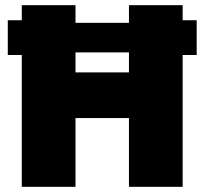

<svg xmlns="http://www.w3.org/2000/svg" viewBox="-20 -720 788 740"><path d="M10 -508H64V0H271V-265H477V0H684V-508H738V-642H684V-700H477V-632H271V-700H64V-642H10ZM271 -441V-518H477V-441Z"/></svg>

Font: Fixel Display Black
Style: Regular
Weight: 900
Designer: AlfaBravo + MacPaw
Foundry: Kyrylo Tkachov, Marchela Mozhyna, Serhii Makarenko, Maria Weinstein, Zakhar Kryvoshyya
Version: Version 1.211